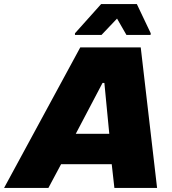

<svg xmlns="http://www.w3.org/2000/svg" viewBox="-72 -920 844 940"><path d="M-52 0 321 -688H617L697 0H488L475 -116H227L165 0ZM299 -265H463L439 -514H430ZM295 -749V-757L423 -900H598L666 -757L665 -749H547L501 -829L425 -749Z"/></svg>

Font: Saira SemiExpanded ExtraBold
Style: Italic
Weight: 800
Width: 6
Italic angle: -12°
Designer: Hector Gatti with collaboration of the Omnibus-Type team
Foundry: Omnibus-Type
Version: Version 1.101